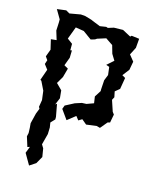

<svg xmlns="http://www.w3.org/2000/svg" viewBox="-118 -592 777 958"><g transform="rotate(15 270.0 -113.0)"><path d="M265 -74 219 -50 212 -31 247 18 289 -15 304 4 322 -7 347 14 400 7 418 12 448 -24 460 -27 468 -70 459 -82 440 -139 448 -154 442 -183 465 -202 475 -261 458 -271 485 -306 493 -350 468 -381 488 -420 492 -468 452 -473 446 -467 403 -490 356 -489 327 -480 318 -483 286 -478 246 -494 237 -498 203 -508 180 -510 123 -500 104 -511 57 -505 84 -459V-442L82 -401L96 -355L67 -352L79 -301L65 -263L77 -246L70 -225L89 -200L69 -143L75 -139L97 -94L103 -47L97 -11L102 -2L91 26L78 79L80 102L81 129L77 147L93 198L105 194L92 228L125 285L157 264L178 227L171 184L160 166L175 109L176 75L172 50L192 29V16L180 -49L172 -43L187 -79L183 -119L153 -149L174 -185L187 -232L166 -244L182 -287L183 -325L175 -324V-357L148 -377L172 -441L215 -434L259 -402L280 -408L289 -414L333 -428L370 -403L382 -361L401 -330L367 -300L384 -294L389 -253L377 -223L374 -176V-166L353 -133L358 -99L322 -86L299 -85Z"/></g></svg>

Font: チョークS
Style: Regular
Weight: 400
Designer: [Stick] Fontworks Inc.
Foundry: [Stick] Fontworks Inc.
Version: Version 1.200;FEAKit 1.0